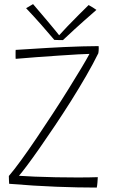

<svg xmlns="http://www.w3.org/2000/svg" viewBox="-20 -884 562 912"><path d="M439.5 7Q351 7 247.2 3Q143.5 -1 23.5 -11Q23 -17.5 22.5 -29.5Q22 -41.5 22 -48Q46.5 -76.5 80.5 -123.2Q114.5 -170 153 -227Q191.5 -284 230.5 -343.8Q269.5 -403.5 304.2 -459.2Q339 -515 365.5 -559.2Q392 -603.5 405 -628Q391 -628 351.8 -625.8Q312.5 -623.5 260.2 -620Q208 -616.5 153.5 -612.5Q99 -608.5 54.5 -604.5Q54 -607.5 54 -613.2Q54 -619 54 -625.5Q54 -632.5 54 -638.2Q54 -644 54.5 -647Q129.5 -652 207.5 -656.5Q285.5 -661 350 -663Q355.5 -663.5 375.5 -663.8Q395.5 -664 417.2 -664.5Q439 -665 448.5 -665Q449 -661.5 449 -655Q449 -648.5 448.5 -642.2Q448 -636 447 -631Q423 -582 389.5 -524Q356 -466 317.8 -405.2Q279.5 -344.5 240.8 -286.8Q202 -229 167.8 -180Q133.5 -131 107.8 -96.8Q82 -62.5 70 -49Q98.5 -47 145.2 -45Q192 -43 245.8 -42Q299.5 -41 349 -41Q406.5 -41 444.5 -42.5Q444.5 -31.5 443 -18.5Q442.5 -10.5 441.5 -3.8Q440.5 3 439.5 7ZM401 -860Q410 -855 420.8 -848.5Q431.5 -842 438 -837Q371.5 -779 333.8 -744.5Q296 -710 279 -693.5Q269.5 -693.5 258 -693.8Q246.5 -694 238 -694.5Q209 -729 174.8 -767.8Q140.5 -806.5 104 -845Q120 -854 137 -864.5Q151.5 -847.5 170.5 -825.2Q189.5 -803 208 -781Q226.5 -759 240.8 -741.5Q255 -724 261 -716.5Q276 -733.5 301.5 -760Q327 -786.5 354 -813.5Q381 -840.5 401 -860Z"/></svg>

Font: Grandstander Thin
Style: Regular
Weight: 100
Designer: Tyler Finck
Foundry: Etcetera Type Co
Version: Version 1.200; ttfautohint (v1.8.3)